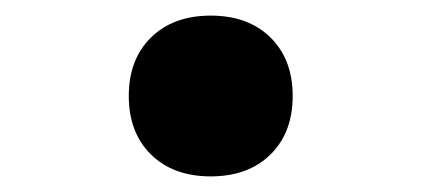

<svg xmlns="http://www.w3.org/2000/svg" viewBox="-20 -216 540 246"><path d="M250 10Q202 10 173.5 -18Q145 -46 145 -93Q145 -140 173.5 -168Q202 -196 250 -196Q298 -196 326.5 -168Q355 -140 355 -93Q355 -46 326.5 -18Q298 10 250 10Z"/></svg>

Font: M PLUS Code Latin
Style: Bold
Weight: 700
Designer: Coji Morishita
Foundry: UNDERFOREST DESIGN
Version: Version 1.002; ttfautohint (v1.8.3)